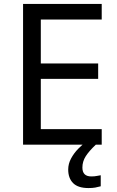

<svg xmlns="http://www.w3.org/2000/svg" viewBox="-20 -734 596 974"><path d="M496 0H97V-714H496V-635H187V-412H478V-334H187V-79H496ZM398 116Q398 161 443 161Q460 161 471.5 158.5Q483 156 491 155V211Q477 215 463 217.5Q449 220 429 220Q376 220 351 195Q326 170 326 126Q326 97 340.5 70Q355 43 376.5 21Q398 -1 418 -15L466 0Q432 32 415 58.5Q398 85 398 116Z"/></svg>

Font: Noto Sans Chakma
Style: Regular
Weight: 400
Designer: Zachary Quinn Scheuren - Monotype Design Team
Foundry: Monotype Imaging Inc.
Version: Version 2.003; ttfautohint (v1.8.4.7-5d5b)